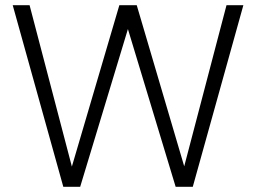

<svg xmlns="http://www.w3.org/2000/svg" viewBox="-20 -720 987 740"><path d="M289 0H224L29 -700H94L257 -78L440 -700H507L690 -79L853 -700H918L723 0H657L473 -608Z"/></svg>

Font: Albert Sans Light
Style: Regular
Weight: 300
Designer: Andreas Rasmussen
Foundry: a.Foundry
Version: Version 1.025